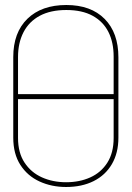

<svg xmlns="http://www.w3.org/2000/svg" viewBox="-20 -736 528 767"><path d="M50 -360V-340H436V-360ZM33 -508V-186Q33 -121 61.5 -77Q90 -33 138 -11Q186 11 244 11Q307 11 354 -12.5Q401 -36 427 -80.5Q453 -125 453 -186V-507Q453 -605 398 -660.5Q343 -716 245 -716Q146 -716 89.5 -661Q33 -606 33 -508ZM52 -185V-508Q52 -565 74 -607.5Q96 -650 139 -673Q182 -696 245 -696Q308 -696 350 -673Q392 -650 413 -608.5Q434 -567 434 -510V-185Q434 -126 409 -86.5Q384 -47 341 -27.5Q298 -8 244 -8Q191 -8 147.5 -27.5Q104 -47 78 -86.5Q52 -126 52 -185Z"/></svg>

Font: Advent Pro Thin
Style: Regular
Weight: 250
Version: Version 3.000